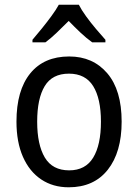

<svg xmlns="http://www.w3.org/2000/svg" viewBox="-20 -786 586 816"><path d="M497 -269Q497 -139 438 -64.5Q379 10 272 10Q205 10 155 -23.5Q105 -57 77.5 -119.5Q50 -182 50 -269Q50 -402 108.5 -474Q167 -546 274 -546Q375 -546 436 -474.5Q497 -403 497 -269ZM138 -269Q138 -171 170.5 -116.5Q203 -62 274 -62Q343 -62 376 -116Q409 -170 409 -269Q409 -367 376 -420Q343 -473 273 -473Q202 -473 170 -420Q138 -367 138 -269ZM315 -766Q326 -744 346 -716.5Q366 -689 388 -663Q410 -637 428 -617V-606H372Q348 -623 322.5 -647Q297 -671 272 -697Q246 -671 221 -647Q196 -623 173 -606H118V-617Q136 -638 157.5 -664.5Q179 -691 198.5 -717.5Q218 -744 230 -766Z"/></svg>

Font: Noto Sans Telugu SemiCondensed
Style: Regular
Weight: 400
Width: 4
Designer: Jelle Bosma - Monotype Design Team
Foundry: Monotype Imaging Inc.
Version: Version 2.005; ttfautohint (v1.8.4.7-5d5b)